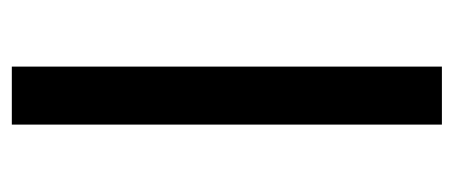

<svg xmlns="http://www.w3.org/2000/svg" viewBox="-238 -518 757 320"><g transform="rotate(-90 140.0 -358.5)"><path d="M188.5 0Q164.1 0 91.8 0Q91.8 -67.4 91.8 -268.6Q91.8 -380.9 91.8 -716.8Q116.2 -716.8 188.5 -716.8Q188.5 -537.1 188.5 0Z"/></g></svg>

Font: Lato
Style: Regular
Weight: 400
Designer: Lukasz Dziedzic with Adam Twardoch and Botio Nikoltchev
Version: Version 2.015; 2015-08-06; http://www.latofonts.com/